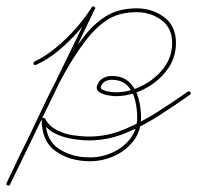

<svg xmlns="http://www.w3.org/2000/svg" viewBox="-29 -368 615 599"><path d="M76 -168Q74 -174 79 -176Q114 -193 147 -220.5Q180 -248 208.5 -280.5Q237 -313 257 -345Q260 -350 265 -347Q270 -345 267 -340Q201 -203 135 -66Q69 71 2 208Q0 213 -6 210Q-11 208 -8 202Q9 166 26.5 129.5Q44 93 62 57Q81 18 106.5 -36.5Q132 -91 163 -147.5Q194 -204 230 -250.5Q266 -297 306 -320Q327 -332 350 -337Q373 -342 397 -342Q446 -342 483 -314.5Q520 -287 520 -234Q520 -187 492 -149.5Q464 -112 420.5 -90Q377 -68 332 -68Q322 -68 306 -71Q290 -74 279 -82Q268 -90 276 -106Q281 -118 293.5 -124.5Q306 -131 319 -131Q355 -131 375 -111Q395 -91 403 -61.5Q411 -32 411 -2Q411 41 387.5 71.5Q364 102 327.5 118.5Q291 135 252 135Q189 135 145 104Q101 73 101 5Q101 1 105 0Q110 -1 112 3Q125 26 148.5 38Q172 50 199 54Q226 58 250 58Q305 58 359 35.5Q413 13 463.5 -19.5Q514 -52 557 -82Q561 -85 565 -80Q568 -76 563 -72Q519 -41 468 -8Q417 25 362 47.5Q307 70 250 70Q224 70 194.5 65Q165 60 140 47Q115 34 101 8Q99 4 106 3Q113 1 113 5Q113 68 153.5 95.5Q194 123 252 123Q288 123 321.5 108Q355 93 377 65Q399 37 399 -2Q399 -28 392.5 -55.5Q386 -83 368.5 -101Q351 -119 319 -119Q309 -119 300 -114.5Q291 -110 287 -101Q282 -92 292 -87.5Q302 -83 314.5 -81.5Q327 -80 332 -80Q374 -80 414.5 -100.5Q455 -121 481.5 -155.5Q508 -190 508 -234Q508 -281 474.5 -305.5Q441 -330 397 -330Q375 -330 353.5 -325.5Q332 -321 312 -310Q273 -287 238 -241Q203 -195 172 -139Q141 -83 116 -29.5Q91 24 73 62Q55 99 37.5 135Q20 171 2 208Q0 213 -6 210Q-11 208 -8 202Q58 66 124 -71Q190 -208 257 -345Q259 -350 265 -347Q270 -344 267 -339Q247 -306 217.5 -272.5Q188 -239 154 -210.5Q120 -182 84 -166Q79 -163 76 -168Z"/></svg>

Font: FRB American Cursive Guidelines Thin
Style: Italic
Weight: 100
Italic angle: -25°
Version: Version 2.0;Modular Font Editor K font №1